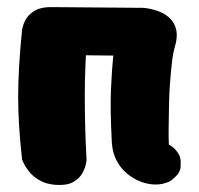

<svg xmlns="http://www.w3.org/2000/svg" viewBox="-20 -520 558 539"><path d="M417 -2Q397 -2 376.5 -9.5Q356 -17 338 -31.5Q320 -46 308 -68Q296 -90 294 -119Q289 -213 291.5 -269Q294 -325 298 -364L202 -365L132 -500L380 -498Q388 -498 402.5 -495Q417 -492 432 -485.5Q447 -479 459 -466.5Q471 -454 475 -435Q479 -416 471 -389Q466 -373 463 -347Q460 -321 457.5 -290Q455 -259 454.5 -226.5Q454 -194 453.5 -165Q453 -136 454 -114Q455 -114 464 -107.5Q473 -101 481 -88.5Q489 -76 487 -56Q488 -40 475.5 -27Q463 -14 455 -10Q445 -6 436.5 -4Q428 -2 417 -2ZM137 -1Q110 -3 91.5 -13.5Q73 -24 62 -38Q51 -52 46.5 -62Q42 -72 42 -72Q36 -126 33.5 -168Q31 -210 31 -248.5Q31 -287 33.5 -332Q36 -377 42 -437Q42 -437 44.5 -447Q47 -457 55 -469.5Q63 -482 80.5 -491.5Q98 -501 129 -500Q161 -499 180 -486Q199 -473 208.5 -456.5Q218 -440 221 -427.5Q224 -415 224 -415Q221 -367 219.5 -328Q218 -289 218 -251Q218 -213 219 -169.5Q220 -126 223 -70Q223 -70 221 -59Q219 -48 211 -33.5Q203 -19 185.5 -9Q168 1 137 -1Z"/></svg>

Font: Sour Gummy Black
Style: Regular
Weight: 900
Designer: Stefie Justprince
Foundry: Eifetstype
Version: Version 1.000